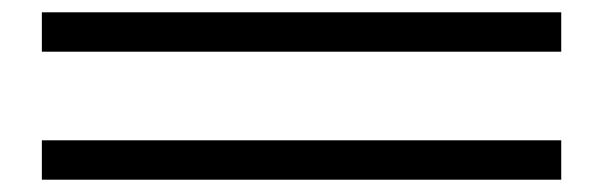

<svg xmlns="http://www.w3.org/2000/svg" viewBox="-20 -428 980 312"><path d="M48 -344H892V-408H48ZM48 -136H892V-200H48Z"/></svg>

Font: Km Standard TT
Style: Bold
Weight: 700
Designer: Alexey Kryukov <alexios@thessalonica.org.ru>
Version: Version 2.0.2